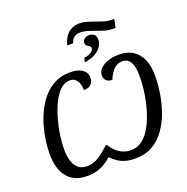

<svg xmlns="http://www.w3.org/2000/svg" viewBox="-174 -1190 1329 1363"><g transform="rotate(-20 491.0 -509.0)"><path d="M253 10Q189 10 145 -18Q101 -46 78.5 -99Q56 -152 56 -228Q56 -275 63.5 -329.5Q71 -384 87.5 -440Q104 -496 130 -546.5Q156 -597 192.5 -637Q229 -677 278 -700.5Q327 -724 388 -724Q430 -724 458 -713Q486 -702 500 -683.5Q514 -665 514 -641Q514 -610 496 -591Q478 -572 441 -571Q441 -595 434 -618Q427 -641 411 -656Q395 -671 367 -671Q330 -671 298 -641.5Q266 -612 241.5 -563.5Q217 -515 199.5 -455.5Q182 -396 173 -335.5Q164 -275 164 -223Q164 -172 176 -134.5Q188 -97 213 -76.5Q238 -56 276 -56Q308 -56 335.5 -67Q363 -78 391 -99Q419 -120 451 -151H460Q479 -119 502.5 -98Q526 -77 553.5 -66.5Q581 -56 611 -56Q653 -56 687 -79Q721 -102 747 -141.5Q773 -181 792 -230.5Q811 -280 823 -333.5Q835 -387 840.5 -438.5Q846 -490 846 -532Q846 -600 826 -635.5Q806 -671 765 -671Q726 -671 699 -643Q672 -615 655 -571Q625 -571 610 -586Q595 -601 595 -625Q595 -645 606.5 -663Q618 -681 640 -694.5Q662 -708 692 -716Q722 -724 759 -724Q819 -724 862 -697.5Q905 -671 927.5 -620Q950 -569 950 -495Q950 -435 939.5 -366.5Q929 -298 906 -231.5Q883 -165 844.5 -110Q806 -55 750.5 -22.5Q695 10 619 10Q576 10 543.5 0.5Q511 -9 486.5 -26Q462 -43 442 -65Q418 -43 390.5 -26Q363 -9 329.5 0.5Q296 10 253 10ZM521 -786Q544 -789 560 -796Q576 -803 585 -813Q594 -823 594 -835Q594 -844 585 -849.5Q576 -855 566.5 -862.5Q557 -870 557 -884Q557 -904 572 -915Q587 -926 608 -926Q628 -926 643.5 -914Q659 -902 659 -873Q659 -844 639.5 -818Q620 -792 587 -775.5Q554 -759 514 -755ZM437 -910Q447 -949 466 -975.5Q485 -1002 511.5 -1015Q538 -1028 570 -1028Q599 -1028 627.5 -1019.5Q656 -1011 684 -1000.5Q712 -990 740.5 -981.5Q769 -973 799 -973H816L802 -910H782Q750 -910 721.5 -918.5Q693 -927 665.5 -937.5Q638 -948 610 -956.5Q582 -965 552 -965Q525 -965 507.5 -951.5Q490 -938 482 -910Z"/></g></svg>

Font: Noto Serif
Style: Italic
Weight: 400
Italic angle: -12°
Designer: Monotype Design Team
Foundry: Monotype Imaging Inc.
Version: Version 2.013